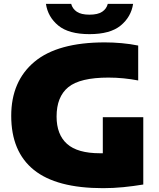

<svg xmlns="http://www.w3.org/2000/svg" viewBox="-20 -971 830 1001"><path d="M517.5 10Q274.5 10 156.5 -85.2Q38.5 -180.5 38.5 -367Q38.5 -547.5 159.5 -648.8Q280.5 -750 526.5 -750Q569 -750 614 -746Q659 -742 700.5 -733.5V-551.5Q664.5 -558.5 625.2 -562.5Q586 -566.5 545.5 -566.5Q397 -566.5 336 -516.5Q275 -466.5 275 -363.5Q275 -269.5 329.5 -220.8Q384 -172 501.5 -172Q508.5 -172 516 -172V-360H727V-9Q675.5 -0.5 622.8 4.8Q570 10 517.5 10ZM446.5 -793Q338.5 -793 284 -837.8Q229.5 -882.5 219.5 -951H351Q358 -925 380.5 -909.8Q403 -894.5 446.5 -894.5Q490 -894.5 512.8 -909.8Q535.5 -925 542 -951H674Q663.5 -882.5 609 -837.8Q554.5 -793 446.5 -793Z"/></svg>

Font: Encode Sans SmExp Black
Style: Regular
Weight: 900
Width: 6
Designer: Multiple Designers
Foundry: Impallari Type
Version: Version 3.002; ttfautohint (v1.8.3) -l 8 -r 50 -G 200 -x 14 